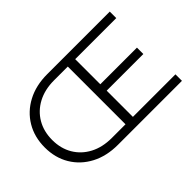

<svg xmlns="http://www.w3.org/2000/svg" viewBox="-112 -1022 1344 1344"><g transform="rotate(-45 560.5 -350.0)"><path d="M426.9 0Q315.2 0 230.8 -44.4Q146.3 -88.9 99 -167.6Q51.6 -246.3 51.6 -349Q51.6 -452.3 99 -531.5Q146.3 -610.7 230.8 -655.3Q315.2 -700 426.9 -700H585.3V-635.7H430.3Q338.3 -635.7 269.7 -599.2Q201.1 -562.7 163.3 -498.2Q125.5 -433.7 125.5 -349Q125.5 -264.9 163.3 -200.9Q201.1 -136.9 269.7 -100.6Q338.3 -64.3 430.3 -64.3H585.3V0ZM566.2 0V-700H1046.1V-635.7H639.5V-64.3H1060.6V0ZM632.2 -323.9V-387.1H1002.3V-323.9Z"/></g></svg>

Font: Montserrat Alternates Thin
Style: Regular
Weight: 100
Designer: Julieta Ulanovsky
Foundry: Julieta Ulanovsky
Version: Version 9.000